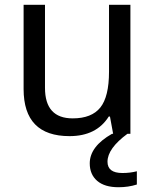

<svg xmlns="http://www.w3.org/2000/svg" viewBox="-20 -556 640 798"><path d="M450.2 0 437 -71.8H432.1Q380.9 9.8 269 9.8Q78.1 9.8 78.1 -186V-536.1H167V-190.9Q167 -64 282.2 -64Q360.8 -64 397 -109.1Q433.1 -154.3 433.1 -257.8V-536.1H522V0ZM548.8 155.8V210.9Q513.2 222.2 472.7 222.2Q414.6 222.2 383.8 195.6Q353 168.9 353 123Q353 52.7 445.8 0H509.8Q426.8 61 426.8 116.2Q426.8 163.1 488.8 163.1Q521 163.1 548.8 155.8Z"/></svg>

Font: Noto Mono
Style: Regular
Weight: 400
Designer: Monotype Design Team
Foundry: Monotype Imaging Inc.
Version: Version 1.00